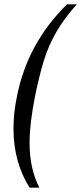

<svg xmlns="http://www.w3.org/2000/svg" viewBox="-20 -741 373 883"><path d="M42 -149Q42 -222 58 -298Q106 -542 288 -721H333Q274 -655 238.5 -593Q203 -531 182.5 -465Q162 -399 141 -298Q116 -171 116 -84Q116 35 161 122H116Q42 4 42 -149Z"/></svg>

Font: Trirong Medium
Style: Italic
Weight: 500
Italic angle: -12°
Designer: Katatrad Team
Foundry: CadsonDemak
Version: Version 1.001